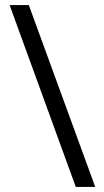

<svg xmlns="http://www.w3.org/2000/svg" viewBox="-20 -737 411 760"><path d="M94 -717 357 3H280L18 -717Z"/></svg>

Font: Noto Sans Thai ExtCond
Style: Regular
Weight: 400
Width: 2
Designer: Monotype Design Team
Foundry: Monotype Imaging Inc.
Version: Version 2.002; ttfautohint (v1.8.4.7-5d5b)